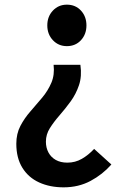

<svg xmlns="http://www.w3.org/2000/svg" viewBox="-20 -589 543 824"><path d="M253 215Q194 215 148 194Q102 173 76 131Q50 89 50 28Q50 -15 67.5 -48.5Q85 -82 111 -111.5Q137 -141 161.5 -170.5Q186 -200 200.5 -234Q215 -268 210 -311H325Q332 -262 319 -223.5Q306 -185 283 -153.5Q260 -122 235.5 -94Q211 -66 194 -39Q177 -12 177 19Q177 45 188 65.5Q199 86 219.5 97.5Q240 109 269 109Q303 109 331.5 92.5Q360 76 384 50L458 117Q420 160 368.5 187.5Q317 215 253 215ZM267 -391Q231 -391 207 -416.5Q183 -442 183 -480Q183 -518 207 -543.5Q231 -569 267 -569Q304 -569 327.5 -543.5Q351 -518 351 -480Q351 -442 327.5 -416.5Q304 -391 267 -391Z"/></svg>

Font: Noto Sans HK SemiBold
Style: Regular
Weight: 600
Version: Version 2.004-H2;hotconv 1.0.118;makeotfexe 2.5.65603